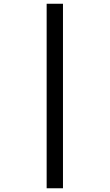

<svg xmlns="http://www.w3.org/2000/svg" viewBox="-20 -778 591 1033"><path d="M231 -757.8H318.8V234.9H231Z"/></svg>

Font: Sahel SemiBold FD
Style: SemiBold-FD
Weight: 600
Foundry: Saber Rastikerdar (saber.rastikerdar@gmail.com)
Version: Version 3.3.0